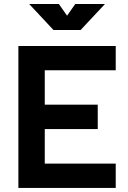

<svg xmlns="http://www.w3.org/2000/svg" viewBox="-20 -918 626 938"><path d="M69.8 0V-693.4H545.4V-574.7H198.7V-406.7H457.5V-287.6H198.7V-118.7H545.4V0ZM241.2 -771.5 122.6 -898.4H267.6L307.6 -841.3L347.7 -898.4H492.7L374 -771.5Z"/></svg>

Font: Cascadia Mono
Style: Bold
Weight: 700
Monospace: yes
Designer: Aaron Bell
Foundry: Saja Typeworks
Version: Version 2404.023; ttfautohint (v1.8.4)